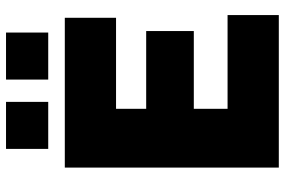

<svg xmlns="http://www.w3.org/2000/svg" viewBox="-174 -771 945 637"><g transform="rotate(-90 298.5 -452.5)"><path d="M279 -765V-905H123V-765ZM509 -765V-905H353V-765ZM256 -170V-282H514V-440H256V-540H558V-710H61V0H567V-170Z"/></g></svg>

Font: Raleway Black
Style: Regular
Weight: 900
Designer: Matt McInerney, Pablo Impallari, Rodrigo Fuenzalida
Foundry: Matt McInerney, Pablo Impallari, Rodrigo Fuenzalida
Version: Version 3.000g; ttfautohint (v1.5) -l 8 -r 28 -G 28 -x 14 -D